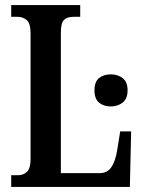

<svg xmlns="http://www.w3.org/2000/svg" viewBox="-20 -734 562 754"><path d="M24 0V-46H52Q71 -46 85.5 -59Q100 -72 100 -110V-603Q100 -642 85 -655Q70 -668 48 -668H24V-714H295V-668H269Q243 -668 231 -655.5Q219 -643 219 -606V-54H371Q401 -54 417 -77Q433 -100 440 -143L452 -218H495L490 0ZM415 -316Q387 -316 369 -331Q351 -346 351 -379Q351 -413 369 -427.5Q387 -442 415 -442Q442 -442 461.5 -427.5Q481 -413 481 -379Q481 -346 461.5 -331Q442 -316 415 -316Z"/></svg>

Font: Noto Serif ExtraCondensed SemiBold
Style: Regular
Weight: 600
Width: 2
Designer: Monotype Design Team
Foundry: Monotype Imaging Inc.
Version: Version 2.015; ttfautohint (v1.8.4.7-5d5b)